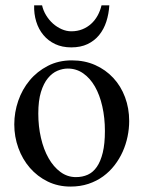

<svg xmlns="http://www.w3.org/2000/svg" viewBox="-20 -687 540 722"><path d="M465.8 -231.9Q465.8 -203.1 459.7 -173.6Q453.6 -144 441.4 -116.7Q429.2 -89.4 410.6 -65.4Q392.1 -41.5 367.7 -23.7Q343.3 -5.9 312.5 4.4Q281.7 14.6 245.1 14.6Q198.2 14.6 159.4 -4.4Q120.6 -23.4 92.5 -55.7Q64.5 -87.9 49.1 -130.4Q33.7 -172.9 33.7 -219.2Q33.7 -264.6 48.6 -307.9Q63.5 -351.1 91.6 -384.8Q119.6 -418.5 159.7 -439.2Q199.7 -460 250 -460Q298.3 -460 337.9 -442.4Q377.4 -424.8 406 -394Q434.6 -363.3 450.2 -321.5Q465.8 -279.8 465.8 -231.9ZM374.5 -194.3Q374.5 -244.1 364.7 -287.1Q355 -330.1 336.9 -361.6Q318.8 -393.1 293 -411.1Q267.1 -429.2 234.9 -429.2Q215.8 -429.2 196 -420.9Q176.3 -412.6 160.2 -393.1Q144 -373.5 134 -341.1Q124 -308.6 124 -259.8Q124 -211.9 134 -168.5Q144 -125 162.6 -92.3Q181.2 -59.6 207.3 -40.3Q233.4 -21 265.6 -21Q290 -21 310.1 -30Q330.1 -39.1 344.2 -59.6Q358.4 -80.1 366.5 -113.3Q374.5 -146.5 374.5 -194.3ZM391.1 -667Q389.2 -634.8 379.9 -606Q370.6 -577.1 353 -555.4Q335.4 -533.7 309.3 -521.2Q283.2 -508.8 248 -508.8Q213.9 -508.8 187.5 -521.2Q161.1 -533.7 143.1 -555.4Q125 -577.1 116.2 -606Q107.4 -634.8 108.4 -667H138.2Q142.6 -647 153.6 -629.2Q164.6 -611.3 179.4 -598.1Q194.3 -585 212.2 -577.1Q230 -569.3 248 -569.3Q271 -569.3 289.8 -576.9Q308.6 -584.5 323 -597.7Q337.4 -610.8 347.2 -628.7Q356.9 -646.5 361.8 -667Z"/></svg>

Font: Doulos SIL Viet
Style: Regular
Weight: 400
Designer: Walt Agee, Victor Gaultney, Peter Martin, Debbi Hosken, Becca Hirsbrunner
Foundry: SIL International
Version: Version 5.000